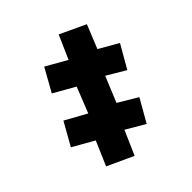

<svg xmlns="http://www.w3.org/2000/svg" viewBox="-179 -760 890 890"><g transform="rotate(-45 265.5 -315.5)"><path d="M345 -639 471 -580 424 -464 518 -410 453 -297 362 -351 310 -225 404 -169 340 -57 248 -111 196 8 68 -51 119 -170 15 -229 78 -341 183 -283 233 -409 129 -468 192 -581 294 -523Z"/></g></svg>

Font: Noto Sans Display SemiCondensed Black
Style: Regular
Weight: 900
Width: 4
Designer: Monotype Design Team
Foundry: Monotype Imaging Inc.
Version: Version 1.900